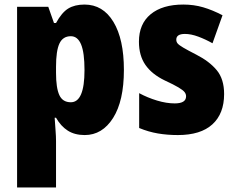

<svg xmlns="http://www.w3.org/2000/svg" viewBox="-20 -583 1032 843"><path d="M351 -563Q432 -563 478 -487Q524 -411 524 -276Q524 -140 476.5 -65Q429 10 352 10Q308 10 277.5 -9.5Q247 -29 226 -66H220Q222 -34 224 -9Q226 16 226 36V240H55V-553H192L217 -482H226Q251 -528 279.5 -545.5Q308 -563 351 -563ZM291 -424Q256 -424 241 -392Q226 -360 226 -290V-263Q226 -197 240.5 -165.5Q255 -134 291 -134Q351 -134 351 -275Q351 -352 336 -388Q321 -424 291 -424Z M964 -170Q964 -84 912.5 -37Q861 10 761 10Q715 10 673.5 3Q632 -4 591 -21V-174Q628 -154 669.5 -141.5Q711 -129 747 -129Q797 -129 797 -160Q797 -170 790.5 -178.5Q784 -187 764 -199Q744 -211 703 -230Q647 -257 618.5 -298Q590 -339 590 -400Q590 -478 641.5 -520.5Q693 -563 785 -563Q831 -563 872 -551Q913 -539 957 -516L913 -393Q883 -410 851 -422Q819 -434 792 -434Q754 -434 754 -409Q754 -399 760 -392Q766 -385 784.5 -374Q803 -363 842 -343Q899 -314 931.5 -275Q964 -236 964 -170Z"/></svg>

Font: Noto Sans Telugu Condensed Black
Style: Regular
Weight: 900
Width: 3
Designer: Jelle Bosma - Monotype Design Team
Foundry: Monotype Imaging Inc.
Version: Version 2.005; ttfautohint (v1.8.4.7-5d5b)